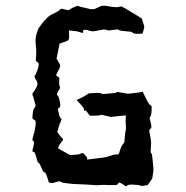

<svg xmlns="http://www.w3.org/2000/svg" viewBox="-20 -640 640 662"><path d="M266.6 -614.3C255.9 -617.2 251 -618.2 250 -619.1V-620.1C247.1 -620.1 241.2 -618.2 230.5 -613.3C223.6 -609.4 219.7 -607.4 217.8 -605.5C215.8 -604.5 209 -605.5 195.3 -609.4C191.4 -610.4 188.5 -609.4 185.5 -605.5C182.6 -602.5 172.9 -596.7 156.2 -588.9C150.4 -585.9 144.5 -581.1 138.7 -574.2C132.8 -568.4 128.9 -564.5 126 -560.5C119.1 -551.8 116.2 -545.9 115.2 -545.9C114.3 -545.9 110.4 -538.1 105.5 -521.5C102.5 -510.7 101.6 -498 103.5 -483.4C105.5 -467.8 105.5 -451.2 103.5 -433.6C103.5 -429.7 106.4 -426.8 110.4 -424.8C115.2 -422.9 114.3 -412.1 107.4 -393.6C104.5 -385.7 101.6 -380.9 99.6 -378.9C97.7 -377.9 99.6 -371.1 107.4 -359.4C108.4 -358.4 108.4 -355.5 109.4 -350.6C109.4 -345.7 104.5 -335 93.8 -320.3C91.8 -317.4 90.8 -314.5 92.8 -310.5C94.7 -307.6 97.7 -295.9 102.5 -277.3C103.5 -274.4 101.6 -271.5 97.7 -266.6C93.8 -261.7 92.8 -251 91.8 -234.4C91.8 -230.5 93.8 -228.5 98.6 -226.6C103.5 -224.6 104.5 -216.8 101.6 -202.1C99.6 -190.4 98.6 -185.5 98.6 -184.6C98.6 -183.6 96.7 -177.7 92.8 -165C90.8 -158.2 91.8 -154.3 95.7 -153.3C98.6 -152.3 97.7 -143.6 92.8 -126C90.8 -119.1 91.8 -116.2 95.7 -116.2C99.6 -117.2 103.5 -106.4 108.4 -85.9C110.4 -80.1 111.3 -78.1 113.3 -79.1C115.2 -79.1 119.1 -70.3 126 -54.7C128.9 -48.8 130.9 -44.9 133.8 -45.9C136.7 -46.9 141.6 -35.2 148.4 -10.7L161.1 -8.8C162.1 -8.8 168.9 -10.7 181.6 -14.6C184.6 -15.6 188.5 -14.6 192.4 -11.7C196.3 -9.8 208 -7.8 229.5 -5.9C272.5 -3.9 297.9 -2.9 303.7 -2C308.6 -1 315.4 -1 324.2 -2C332 -2.9 341.8 -2.9 351.6 -2H376C381.8 -1 385.7 -3.9 387.7 -7.8C389.6 -12.7 397.5 -9.8 410.2 0C411.1 1 412.1 2 414.1 2C416 2 417 1 419.9 -1C423.8 -3.9 432.6 -3.9 446.3 -2.9C454.1 -2 460.9 -2 463.9 0C466.8 2 474.6 1 489.3 -2C500 -16.6 503.9 -23.4 504.9 -24.4C504.9 -25.4 506.8 -34.2 508.8 -49.8V-56.6C508.8 -61.5 508.8 -66.4 507.8 -72.3C506.8 -80.1 505.9 -89.8 504.9 -100.6C503.9 -108.4 502.9 -111.3 501 -112.3C499 -112.3 499 -124 501 -145.5C501 -153.3 500 -161.1 498 -170.9C496.1 -179.7 495.1 -184.6 495.1 -185.5C494.1 -191.4 496.1 -195.3 500 -197.3C503.9 -199.2 502 -210 497.1 -226.6C495.1 -230.5 496.1 -234.4 499 -239.3C502 -244.1 502.9 -254.9 502.9 -270.5C502.9 -274.4 501 -276.4 496.1 -279.3C492.2 -282.2 484.4 -297.9 471.7 -324.2L466.8 -322.3C465.8 -322.3 458 -321.3 443.4 -319.3C429.7 -317.4 421.9 -316.4 418 -317.4C414.1 -318.4 406.2 -319.3 394.5 -321.3C387.7 -323.2 383.8 -323.2 381.8 -321.3C380.9 -319.3 367.2 -318.4 342.8 -316.4C334 -315.4 329.1 -316.4 328.1 -318.4C326.2 -320.3 313.5 -320.3 289.1 -318.4C286.1 -318.4 283.2 -316.4 279.3 -313.5C275.4 -310.5 262.7 -303.7 244.1 -294.9C260.7 -278.3 270.5 -266.6 269.5 -262.7C268.6 -258.8 270.5 -257.8 276.4 -258.8C284.2 -248 289.1 -242.2 290 -241.2H305.7C318.4 -241.2 325.2 -242.2 326.2 -243.2C327.1 -245.1 336.9 -243.2 355.5 -238.3C359.4 -237.3 364.3 -236.3 368.2 -237.3C371.1 -238.3 386.7 -239.3 414.1 -242.2L413.1 -225.6C413.1 -224.6 413.1 -216.8 414.1 -202.1C415 -194.3 414.1 -190.4 413.1 -189.5C412.1 -187.5 411.1 -175.8 409.2 -154.3C409.2 -151.4 408.2 -147.5 404.3 -143.6C400.4 -139.6 395.5 -128.9 390.6 -112.3C389.6 -108.4 386.7 -106.4 381.8 -107.4C377 -108.4 364.3 -104.5 346.7 -98.6C344.7 -97.7 336.9 -96.7 320.3 -94.7C303.7 -92.8 290 -90.8 280.3 -89.8C280.3 -93.8 281.2 -96.7 280.3 -96.7C280.3 -97.7 276.4 -101.6 269.5 -109.4C266.6 -113.3 263.7 -113.3 258.8 -110.4C253.9 -107.4 242.2 -106.4 225.6 -105.5C221.7 -105.5 219.7 -106.4 217.8 -107.4C215.8 -108.4 204.1 -115.2 179.7 -128.9C183.6 -136.7 184.6 -140.6 185.5 -141.6L196.3 -156.2C198.2 -159.2 197.3 -162.1 194.3 -164.1C191.4 -166 186.5 -171.9 177.7 -184.6C181.6 -200.2 183.6 -207 184.6 -208C183.6 -208 186.5 -213.9 191.4 -225.6C193.4 -229.5 191.4 -231.4 188.5 -233.4C185.5 -236.3 183.6 -244.1 180.7 -257.8C178.7 -263.7 179.7 -266.6 184.6 -268.6C188.5 -269.5 189.5 -279.3 184.6 -297.9C182.6 -305.7 180.7 -309.6 177.7 -311.5C174.8 -313.5 176.8 -321.3 185.5 -333C187.5 -335.9 187.5 -338.9 185.5 -342.8C183.6 -346.7 183.6 -355.5 184.6 -369.1C184.6 -372.1 181.6 -375 176.8 -377C171.9 -378.9 173.8 -384.8 181.6 -397.5C187.5 -407.2 188.5 -415 185.5 -419.9C181.6 -425.8 179.7 -429.7 177.7 -433.6C175.8 -436.5 174.8 -437.5 174.8 -438.5C175.8 -439.5 178.7 -456.1 185.5 -490.2C184.6 -489.3 188.5 -490.2 195.3 -493.2C202.1 -495.1 205.1 -496.1 207 -497.1C210.9 -498 213.9 -500 216.8 -503.9C218.8 -507.8 218.8 -518.6 217.8 -535.2L242.2 -532.2C242.2 -533.2 249 -531.2 263.7 -526.4C265.6 -525.4 266.6 -527.3 266.6 -533.2C266.6 -538.1 273.4 -539.1 288.1 -534.2C294.9 -532.2 301.8 -531.2 309.6 -533.2C316.4 -534.2 326.2 -536.1 335.9 -538.1C341.8 -539.1 345.7 -538.1 348.6 -536.1C351.6 -534.2 361.3 -535.2 378.9 -538.1C385.7 -539.1 389.6 -538.1 390.6 -536.1C391.6 -534.2 403.3 -533.2 424.8 -531.2C431.6 -531.2 435.5 -529.3 438.5 -526.4C441.4 -523.4 453.1 -522.5 471.7 -524.4C475.6 -538.1 477.5 -545.9 477.5 -546.9C478.5 -547.9 474.6 -557.6 468.8 -576.2C464.8 -579.1 454.1 -585.9 435.5 -596.7C417 -608.4 406.2 -614.3 402.3 -616.2C398.4 -618.2 394.5 -618.2 389.6 -616.2C384.8 -614.3 373 -615.2 354.5 -618.2C341.8 -621.1 332 -621.1 326.2 -618.2C320.3 -615.2 314.5 -613.3 309.6 -610.4C303.7 -607.4 294.9 -607.4 284.2 -610.4C273.4 -613.3 267.6 -614.3 266.6 -614.3Z"/></svg>

Font: Hermetico
Style: Regular
Weight: 400
Version: Version 1.0